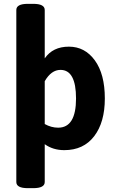

<svg xmlns="http://www.w3.org/2000/svg" viewBox="-20 -774 610 1000"><path d="M376 -261Q376 -410 295 -410Q247 -410 213 -351V-128Q247 -109 283 -109Q376 -109 376 -261ZM526 -261Q526 -137 470.5 -64.5Q415 8 315 8Q256 8 213 -23V174Q213 206 153 206H125Q65 206 65 174V-722Q65 -754 125 -754H153Q213 -754 213 -722V-470Q255 -531 339 -531Q422 -531 474 -459.5Q526 -388 526 -261Z"/></svg>

Font: mmAsap
Style: Bold
Weight: 700
Designer: Pablo Cosgaya
Foundry: Omnibus-Type
Version: Version 1.001